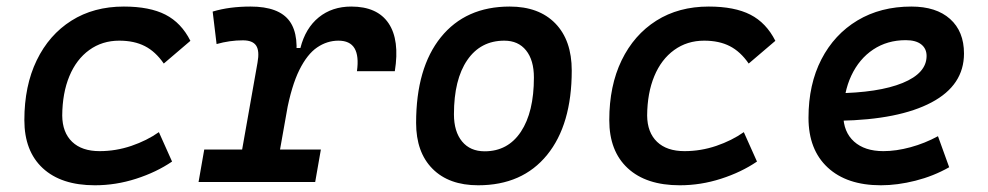

<svg xmlns="http://www.w3.org/2000/svg" viewBox="-20 -547 2970 577"><path d="M279.3 -92.8Q328.1 -92.8 374.8 -108.6Q421.4 -124.5 457.5 -149.9L497.1 -61.5Q449.7 -29.3 388.9 -9.8Q328.1 9.8 265.1 9.8Q164.1 9.8 108.6 -41.5Q53.2 -92.8 53.2 -186Q53.2 -289.1 90.3 -365.7Q127.4 -442.4 194.6 -484.9Q261.7 -527.3 352.1 -527.3Q429.7 -527.3 477.3 -502.9Q524.9 -478.5 552.2 -424.3L472.2 -356Q447.3 -392.1 415.3 -408.4Q383.3 -424.8 338.4 -424.8Q287.1 -424.8 248.3 -396.7Q209.5 -368.7 188.5 -318.1Q167.5 -267.6 167 -199.7Q167.5 -148.9 196.8 -120.8Q226.1 -92.8 279.3 -92.8Z M690.4 0 753.9 -358.9Q760.3 -394 749.8 -409.9Q739.3 -425.8 710 -425.8Q670.4 -425.8 630.9 -414.6L619.1 -512.2Q645 -520 673.6 -523.7Q702.1 -527.3 732.9 -527.3Q818.4 -527.3 850.3 -483.4Q882.3 -439.5 865.7 -346.2L804.2 0ZM576.7 0 593.8 -97.7H944.3L927.2 0ZM840.8 -208 859.9 -402.8H882.8Q897.9 -462.4 938 -494.9Q978 -527.3 1035.6 -527.3Q1113.8 -527.3 1147.7 -477.1Q1181.6 -426.8 1166.5 -333H1052.7Q1059.1 -378.9 1045.4 -401.9Q1031.7 -424.8 997.1 -424.8Q962.9 -424.8 933.1 -404.5Q903.3 -384.3 879.6 -336.7Q856 -289.1 840.8 -208Z M1417 9.8Q1329.1 9.8 1279.8 -39.8Q1230.5 -89.4 1230.5 -177.7Q1230.5 -342.8 1304.9 -435.1Q1379.4 -527.3 1511.7 -527.3Q1599.6 -527.3 1648.9 -476.6Q1698.2 -425.8 1698.2 -335Q1698.2 -172.4 1624 -81.3Q1549.8 9.8 1417 9.8ZM1436.5 -92.3Q1506.3 -92.3 1545.4 -151.1Q1584.5 -210 1584.5 -314Q1584.5 -366.2 1561 -395.5Q1537.6 -424.8 1495.6 -424.8Q1424.3 -424.8 1384.3 -366.5Q1344.2 -308.1 1344.2 -203.6Q1344.2 -151.4 1368.7 -121.8Q1393.1 -92.3 1436.5 -92.3Z M2037.1 -92.8Q2085.9 -92.8 2132.6 -108.6Q2179.2 -124.5 2215.3 -149.9L2254.9 -61.5Q2207.5 -29.3 2146.7 -9.8Q2085.9 9.8 2022.9 9.8Q1921.9 9.8 1866.5 -41.5Q1811 -92.8 1811 -186Q1811 -289.1 1848.1 -365.7Q1885.3 -442.4 1952.4 -484.9Q2019.5 -527.3 2109.9 -527.3Q2187.5 -527.3 2235.1 -502.9Q2282.7 -478.5 2310.1 -424.3L2230 -356Q2205.1 -392.1 2173.1 -408.4Q2141.1 -424.8 2096.2 -424.8Q2044.9 -424.8 2006.1 -396.7Q1967.3 -368.7 1946.3 -318.1Q1925.3 -267.6 1924.8 -199.7Q1925.3 -148.9 1954.6 -120.8Q1983.9 -92.8 2037.1 -92.8Z M2634.8 -92.8Q2672.9 -92.8 2716.1 -104.5Q2759.3 -116.2 2798.8 -137.7L2832.5 -44.4Q2785.2 -17.6 2731 -3.9Q2676.8 9.8 2627.4 9.8Q2524.9 9.8 2467.3 -43.7Q2409.7 -97.2 2409.7 -192.9Q2409.7 -293.5 2448.5 -368.7Q2487.3 -443.8 2556.9 -485.6Q2626.5 -527.3 2718.8 -527.3Q2793.5 -527.3 2835.2 -490Q2877 -452.6 2877 -386.2Q2877 -291 2779.5 -239.3Q2682.1 -187.5 2503.4 -184.1L2490.2 -266.6Q2620.1 -268.1 2692.4 -297.6Q2764.6 -327.1 2764.6 -378.9Q2764.6 -400.9 2748.5 -413.6Q2732.4 -426.3 2702.1 -426.3Q2646.5 -426.3 2604.2 -398.2Q2562 -370.1 2538.3 -319.6Q2514.6 -269 2514.2 -201.7Q2514.6 -150.4 2546.6 -121.6Q2578.6 -92.8 2634.8 -92.8Z"/></svg>

Font: Cascadia Mono Medium
Style: Italic
Weight: 500
Italic angle: -10°
Monospace: yes
Designer: Aaron Bell
Foundry: Saja Typeworks
Version: Version 2407.024